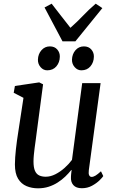

<svg xmlns="http://www.w3.org/2000/svg" viewBox="-20 -1013 626 1043"><path d="M186.5 10Q152.5 10 124 -2Q95.5 -14 78.2 -42.2Q61 -70.5 61 -120Q61 -137.5 62.5 -158.5Q64 -179.5 66.5 -202.8Q69 -226 72.2 -249.2Q75.5 -272.5 79 -294.5L107.5 -481.5L54.5 -509L61 -546L193 -565.5L214 -555L179 -290.5Q176.5 -269 173.5 -248.5Q170.5 -228 168 -208.5Q165.5 -189 163.8 -170.8Q162 -152.5 162 -136Q162 -103 170 -85Q178 -67 193 -60Q208 -53 228.5 -53Q254.5 -53 281 -66.5Q307.5 -80 331 -101Q354.5 -122 371 -144.5L426.5 -561.5H526.5L462.5 -88.5Q460 -69.5 464.5 -60.8Q469 -52 477.5 -52Q487 -52 498.8 -59Q510.5 -66 528.5 -82.5L541 -56.5Q537 -49.5 520.8 -33.5Q504.5 -17.5 479.8 -4Q455 9.5 424.5 9.5Q393.5 9.5 378.5 -7.5Q363.5 -24.5 365.5 -52.5Q365.5 -54.5 365.8 -58.5Q366 -62.5 366.5 -67.8Q367 -73 367.8 -78.8Q368.5 -84.5 369 -89L367.5 -90Q353 -71.5 334.5 -53.8Q316 -36 293.2 -21.5Q270.5 -7 244 1.5Q217.5 10 186.5 10ZM236.5 -631Q215.5 -631 200.5 -648.2Q185.5 -665.5 186 -689Q187 -719.5 205.2 -740.2Q223.5 -761 251 -761Q276.5 -761 291 -744.2Q305.5 -727.5 305 -705Q304.5 -674 286.2 -652.5Q268 -631 236.5 -631ZM422 -631Q401 -631 385.8 -648.2Q370.5 -665.5 371 -689Q372 -719.5 390 -740.2Q408 -761 436 -761Q461.5 -761 476 -744.2Q490.5 -727.5 490 -705Q489.5 -674 471.2 -652.5Q453 -631 422 -631ZM319.5 -788.5 222 -972.5 260.5 -993Q285.5 -960.5 311 -927.8Q336.5 -895 362.5 -862Q399.5 -894.5 430.8 -927.5Q462 -960.5 500 -993L536 -969L389.5 -788.5Z"/></svg>

Font: Merriweather 20pt
Style: Italic
Weight: 400
Italic angle: -7.8°
Version: Version 2.101